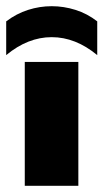

<svg xmlns="http://www.w3.org/2000/svg" viewBox="-56 -600 334 620"><path d="M24 0V-400H197V0ZM-36 -531Q-3 -556 34.5 -568Q72 -580 111 -580Q150 -580 188 -568Q226 -556 258 -531V-422Q188 -480 111 -480Q34 -480 -36 -422Z"/></svg>

Font: Tac One
Style: Regular
Weight: 400
Designer: Oluseyi Olusanya, David Udoh, Eyiyemi Adegbite, Mirko Velimirović
Version: Version 1.003; ttfautohint (v1.8.4.7-5d5b)